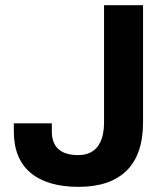

<svg xmlns="http://www.w3.org/2000/svg" viewBox="-20 -706 643 738"><path d="M282.2 12.2Q162.6 12.2 97.9 -41.5Q33.2 -95.2 33.2 -201.2V-231.9H179.2V-201.2Q179.2 -109.9 280.8 -109.9Q329.6 -109.9 354.7 -142.1Q379.9 -174.3 379.9 -235.8V-686H529.8V-235.8Q529.8 -111.8 466.3 -49.8Q402.8 12.2 282.2 12.2Z"/></svg>

Font: Archivo
Style: Bold
Weight: 700
Designer: Hector Gatti
Foundry: Omnibus-Type
Version: Version 2.001